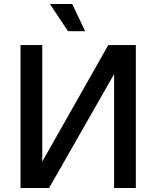

<svg xmlns="http://www.w3.org/2000/svg" viewBox="-20 -934 781 954"><path d="M655 0V-710H518L190 -131V-710H82V0H224L547 -566V0ZM318 -779 228 -914H339L403 -779Z"/></svg>

Font: Geist Med
Style: Regular
Weight: 400
Designer: Basement.studio, Andrés Briganti, Mateo Zaragoza
Foundry: Basement.studio, Vercel, Andrés Briganti, Guido Ferreyra, Mateo Zaragoza
Version: Version 1.401